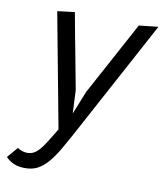

<svg xmlns="http://www.w3.org/2000/svg" viewBox="-88 -634 825 947"><g transform="rotate(10 325.0 -160.0)"><path d="M333 -182 532 -550 628.5 -560.5 322 8.5Q290 68 264.8 111.5Q239.5 155 215 183.5Q190.5 212 163.8 226Q137 240 102 240H100Q67.5 240 44.5 229.8Q21.5 219.5 4 201.5L50 148Q57 154 70.5 158.8Q84 163.5 96 164H98Q116 164 130 157Q144 150 158.5 133.8Q173 117.5 190 90.5Q207 63.5 231 23.5L123.5 -550L210 -560.5Q215.5 -532 221 -501Q226 -474 232.2 -440.2Q238.5 -406.5 245.5 -371Q261 -288 281 -182L286.5 -66Z"/></g></svg>

Font: B612 Mono
Style: Italic
Weight: 400
Italic angle: -10°
Version: Version 1.005